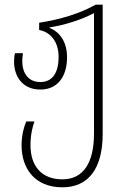

<svg xmlns="http://www.w3.org/2000/svg" viewBox="-20 -549 533 819"><path d="M246 250C355 250 418 173 418 22V-529H388C320 -491 238 -466 147 -452V-421C193 -413 230 -374 230 -306C230 -242 206 -199 152 -199C101 -199 75 -237 75 -288C75 -299 76 -312 78 -322H44C41 -311 40 -299 40 -286C40 -221 78 -167 152 -167C227 -167 266 -224 266 -305C266 -370 235 -413 191 -430V-432C260 -443 327 -465 381 -493V20C381 145 336 216 246 216C158 216 110 160 110 70C110 26 119 -9 127 -31H92C83 -10 72 26 72 71C72 168 127 250 246 250Z"/></svg>

Font: Noto Sans Georgian Condensed ExtraLight
Style: Regular
Weight: 200
Width: 3
Designer: Monotype Design Team, Akaki Razmadze
Foundry: Google LLC
Version: Version 2.005